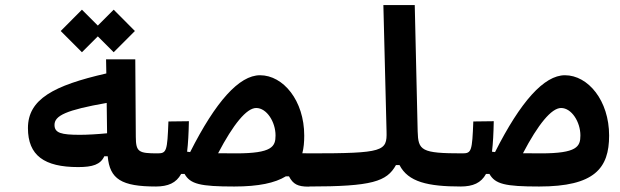

<svg xmlns="http://www.w3.org/2000/svg" viewBox="-20 -713 2384 738"><path d="M280.3 -70.8C336.4 -70.8 366.2 -80.6 380.9 -112.3H394C401.9 -24.4 446.8 3.9 580.1 3.9C613.3 3.9 622.6 -20 622.6 -62C622.6 -104.5 613.3 -123.5 585.9 -123.5C512.7 -123.5 502.4 -128.9 502 -187L500 -484.9H387.7L388.7 -430.7C185.5 -384.3 87.4 -331.5 87.4 -220.7C87.4 -115.2 150.4 -70.8 280.3 -70.8ZM417 -512.2 498.5 -593.8 417 -675.8 356 -614.7 294.9 -675.8 213.4 -593.8 294.9 -512.2 356 -573.2ZM390.1 -317.4 391.6 -200.7C358.4 -197.3 314.9 -194.8 287.6 -194.8C215.3 -194.8 189.5 -201.7 189.5 -232.9C189.5 -268.6 234.4 -290 390.1 -317.4Z M1166 4.4C1192.4 4.4 1209.5 -18.1 1209.5 -67.9C1209.5 -107.9 1197.8 -123.5 1171.9 -123.5C1161.1 -123.5 1151.4 -123.5 1142.1 -124C1147.5 -144.5 1149.4 -167 1149.4 -191.9C1149.4 -326.2 1068.8 -423.8 979.5 -423.8C899.4 -423.8 809.1 -322.8 710.9 -128.4C707 -128.9 703.1 -129.4 699.2 -129.9C703.1 -162.1 705.1 -200.7 706.1 -247.1L627.4 -246.1C623 -132.8 620.6 -123.5 585.9 -123.5L578.1 3.9C626.5 3.9 657.2 -9.8 676.3 -44.4H689.5C711.4 -5.4 749.5 3.9 880.4 3.9C974.1 3.9 1037.1 -9.8 1078.6 -35.2H1090.8C1106.4 -4.9 1125 4.4 1166 4.4ZM818.4 -124C876.5 -234.9 927.7 -297.9 964.8 -297.9C1005.4 -297.9 1039.1 -244.1 1039.1 -192.4C1039.1 -149.4 1025.9 -123.5 887.2 -123.5C860.8 -123.5 837.9 -123.5 818.4 -124Z M1166 3.9C1410.6 3.9 1466.8 -15.1 1502 -78.6H1515.6C1548.8 -13.7 1624 3.9 1752 3.9C1777.3 3.9 1794.4 -16.1 1794.4 -65.9C1794.4 -106.4 1782.7 -123.5 1757.8 -123.5C1598.6 -123.5 1587.4 -134.3 1585.4 -208.5L1574.2 -693.4H1453.6L1465.8 -207C1467.8 -131.8 1455.6 -123.5 1171.9 -123.5C1152.3 -123.5 1137.7 -109.9 1137.7 -63C1137.7 -16.1 1147 3.9 1166 3.9Z M2052.2 3.9C2265.6 3.9 2321.3 -66.4 2321.3 -191.9C2321.3 -326.2 2240.7 -423.8 2151.4 -423.8C2071.3 -423.8 1981 -322.8 1882.8 -128.4C1878.9 -128.9 1875 -129.4 1871.1 -129.9C1875 -162.1 1877 -200.7 1877.9 -247.1L1799.3 -246.1C1794.9 -132.8 1792.5 -123.5 1757.8 -123.5L1750 3.9C1798.3 3.9 1829.1 -9.8 1848.1 -44.4H1861.3C1883.3 -5.4 1921.4 3.9 2052.2 3.9ZM1990.2 -124C2048.3 -234.9 2099.6 -297.9 2136.7 -297.9C2177.2 -297.9 2210.9 -244.1 2210.9 -192.4C2210.9 -149.4 2197.8 -123.5 2059.1 -123.5C2032.7 -123.5 2009.8 -123.5 1990.2 -124Z"/></svg>

Font: Cascadia Code NF SemiBold
Style: Regular
Weight: 600
Monospace: yes
Designer: Aaron Bell
Foundry: Saja Typeworks
Version: Version 2404.023